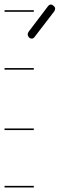

<svg xmlns="http://www.w3.org/2000/svg" viewBox="-20 -587 263 846"><path d="M133 -425Q128 -417 120 -417Q112 -417 107 -423Q102 -429 102 -436Q102 -441 106 -447L191 -559Q197 -567 204 -567Q210 -567 216.5 -561Q223 -555 223 -550Q223 -543 219 -537ZM129 -280H0V-287H129ZM129 -14H0V-21H129ZM129 239H0V232H129ZM129 -535H0V-542H129Z"/></svg>

Font: Gruenewald VA 1. Klasse
Style: Regular
Weight: 400
Designer: Peter Wiegel
Foundry: Peter Wiegel, nach dem Schriftentwurf von Dr. H. Gr¸newald
Version: Version 0.007